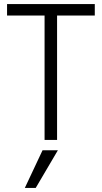

<svg xmlns="http://www.w3.org/2000/svg" viewBox="-20 -694 505 952"><path d="M201 0V-674H263V0ZM15 -617V-674H450V-617ZM103 238 191 51H267L157 238Z"/></svg>

Font: Hind Variable Light
Style: Regular
Weight: 300
Designer: Manushi Parikh, Satya Rajpurohit
Foundry: Indian Type Foundry
Version: Version 3.000